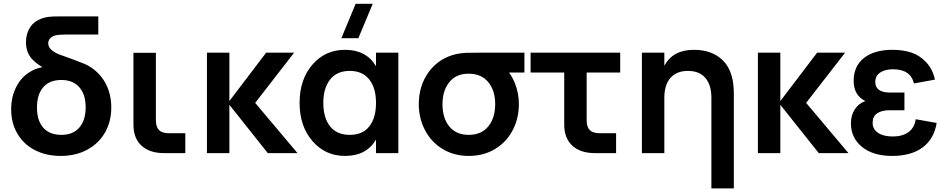

<svg xmlns="http://www.w3.org/2000/svg" viewBox="-20 -823 5082 1032"><path d="M306.2 15.1Q228 15.1 167.5 -16.1Q106.9 -47.4 73.7 -104.5Q40 -160.6 40 -235.8Q40 -309.1 73.2 -366.7Q105.5 -423.3 166.5 -449.7Q187.5 -458.5 208 -462.4Q178.2 -479 155.3 -502.4Q119.6 -538.6 119.6 -596.2Q119.6 -619.6 126 -641.1Q132.3 -662.6 146 -681.9Q159.7 -701.2 184.3 -714.6Q209 -728 241.7 -732.4Q257.8 -734.9 305.2 -734.9H508.3V-637.2H332.5Q295.9 -637.2 278.3 -632.8Q239.3 -621.1 239.3 -589.8Q239.3 -554.7 297.4 -530.8Q310.5 -525.4 369.1 -504.9Q395 -495.6 417.5 -486.3Q435.1 -480 450.2 -472.2Q511.2 -439 544.7 -379.9Q578.1 -320.8 578.1 -245.6Q578.1 -169.4 544.4 -110.6Q510.7 -51.8 449.2 -18.6Q387.7 15.1 306.2 15.1ZM309.6 -98.1Q373 -98.1 406.7 -137.7Q440.4 -177.2 440.4 -246.1Q440.4 -315.4 406.2 -354.2Q372.1 -393.1 309.6 -393.1Q246.1 -393.1 212.4 -354Q178.7 -314.9 178.7 -245.6Q178.7 -174.8 212.6 -136.5Q246.6 -98.1 309.6 -98.1Z M976.1 -106.9V0H862.3Q784.2 0 740.7 -40Q697.3 -80.1 697.3 -152.3V-539.1H817.9V-176.8Q817.9 -140.6 834.7 -123.8Q851.6 -106.9 887.7 -106.9Z M1092.3 0V-540H1212.9V-279.8L1410.6 -540H1561L1351.6 -270L1579.1 0H1419.4L1212.9 -259.8V0Z M1983.4 -802.7 1906.2 -617.7H1814.9L1891.6 -802.7ZM2001 -540H2121.1V0H2001V-72.3Q1949.2 15.1 1835 15.1Q1728 15.1 1659.2 -64.9Q1590.3 -145 1590.3 -270Q1590.3 -396 1659.2 -475.6Q1728 -555.2 1835 -555.2Q1948.7 -555.2 2001 -467.3ZM1859.9 -441.9Q1790.5 -441.9 1754.2 -395.3Q1717.8 -348.6 1717.8 -270Q1717.8 -189.9 1754.2 -144Q1790.5 -98.1 1859.9 -98.1Q1930.2 -98.1 1965.6 -144.3Q2001 -190.4 2001 -270Q2001 -350.1 1964.6 -396Q1928.2 -441.9 1859.9 -441.9Z M2499.5 15.1Q2421.9 15.1 2360.6 -21.2Q2299.3 -57.6 2265.1 -122.1Q2231 -186.5 2231 -263.2Q2231 -363.8 2285.4 -437.3Q2339.8 -510.7 2431.6 -532.2Q2456.5 -537.6 2485.8 -539.1Q2526.9 -540 2572.8 -540H2798.8V-433.1H2716.3Q2735.4 -406.2 2747.1 -377Q2769 -323.2 2769 -263.2Q2769 -186 2734.9 -121.6Q2701.7 -58.6 2640.1 -21.5Q2578.6 15.1 2499.5 15.1ZM2499.5 -98.1Q2567.4 -98.1 2604.5 -143.6Q2641.6 -189 2641.6 -263.2Q2641.6 -336.9 2604.2 -381.8Q2566.9 -426.8 2499.5 -426.8H2497.6Q2431.2 -426.8 2394.8 -381.1Q2358.4 -335.4 2358.4 -263.2Q2358.4 -187.5 2395.5 -142.8Q2432.6 -98.1 2499.5 -98.1Z M2832 -433.1V-540H3313.5V-433.1H3133.3V-176.8Q3133.3 -140.6 3150.1 -123.8Q3167 -106.9 3203.1 -106.9H3291.5V0H3178.2Q3100.1 0 3056.4 -40Q3012.7 -80.1 3012.7 -152.3V-433.1Z M3803.7 189.5V-297.4Q3803.7 -366.7 3771.2 -404.3Q3738.8 -441.9 3677.7 -441.9Q3616.7 -441.9 3583.7 -404.3Q3550.8 -366.7 3550.8 -297.4V0H3430.2V-540H3550.8V-469.7Q3596.7 -555.2 3709.5 -555.2Q3809.6 -555.2 3866.9 -496.8Q3924.3 -438.5 3924.3 -322.3V189.5Z M4053.7 0V-540H4174.3V-279.8L4372.1 -540H4522.5L4313 -270L4540.5 0H4380.9L4174.3 -259.8V0Z M4775.9 15.1Q4672.9 15.1 4613.3 -33.4Q4553.7 -82 4553.7 -159.7Q4553.7 -203.6 4574.7 -235.6Q4595.7 -267.6 4631.3 -279.8Q4568.4 -311 4568.4 -388.2Q4568.4 -467.3 4623.5 -511.2Q4678.7 -555.2 4777.8 -555.2Q4834 -555.2 4878.4 -540.5Q4922.9 -525.9 4957.8 -489Q4992.7 -452.1 5005.4 -395L4892.6 -374.5Q4874.5 -450.7 4779.8 -450.7Q4736.8 -450.7 4710.7 -432.9Q4684.6 -415 4684.6 -381.8Q4684.6 -355 4704.1 -340.3Q4723.6 -325.7 4761.7 -325.7H4841.3V-230.5H4761.7Q4719.2 -230.5 4694.8 -213.9Q4670.4 -197.3 4670.4 -162.6Q4670.4 -128.9 4699.2 -109.1Q4728 -89.4 4778.8 -89.4Q4829.6 -89.4 4862.3 -112.3Q4895 -135.3 4901.9 -182.1L5014.6 -162.1Q5000.5 -75.7 4938.7 -30.3Q4877 15.1 4775.9 15.1Z"/></svg>

Font: Vela Sans Bd
Style: Bold
Weight: 700
Designer: Principal design: Mikhail Sharanda - project Manrope.
Design modification: Ravid Balaliev
Foundry: Mikhail Sharanda
Version: Version 1.001